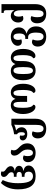

<svg xmlns="http://www.w3.org/2000/svg" viewBox="1620 -2434 1066 4347"><g transform="rotate(-90 2153.5 -260.0)"><path d="M338 13C495 13 580 -61 580 -143C580 -207 535 -247 461 -262V-266C531 -274 573 -309 573 -360C573 -412 531 -449 461 -455V-459C528 -472 565 -500 565 -551C565 -606 522 -640 487 -664C460 -683 441 -702 441 -727C441 -738 443 -746 449 -757C436 -767 419 -773 393 -773C348 -773 321 -744 321 -709C321 -668 345 -642 373 -620C403 -597 428 -575 428 -535C428 -501 409 -480 364 -480H324V-419H360C410 -419 435 -397 435 -359C435 -321 410 -299 360 -299H324V-238H357C409 -238 441 -204 441 -146C441 -87 404 -47 339 -47C211 -47 180 -200 180 -387C180 -568 216 -655 251 -732L186 -773C113 -701 40 -579 40 -387C40 -107 146 13 338 13Z M867 13C988 13 1082 -53 1082 -173C1082 -274 1029 -323 984 -368C952 -401 923 -432 923 -479C923 -498 928 -517 937 -532C924 -543 907 -549 880 -549C834 -549 804 -517 804 -472C804 -406 838 -368 872 -330C907 -291 942 -250 942 -170C942 -93 917 -48 866 -48C818 -48 793 -93 793 -166C793 -201 797 -229 809 -256C791 -267 769 -273 751 -273C696 -273 656 -228 656 -159C656 -70 719 13 867 13Z M1415 253C1553 253 1639 170 1639 11V-536H1501C1442 -504 1369 -486 1287 -474V-408C1321 -392 1334 -362 1334 -305C1334 -254 1322 -230 1294 -230C1268 -230 1256 -256 1256 -293C1256 -308 1257 -324 1261 -337C1247 -344 1230 -347 1219 -347C1171 -347 1148 -312 1148 -280C1148 -223 1201 -176 1294 -176C1386 -176 1446 -226 1446 -306C1446 -352 1421 -404 1375 -427V-430C1423 -437 1466 -450 1501 -469H1506C1502 -444 1501 -420 1501 -393V13C1501 139 1474 192 1415 192C1354 192 1331 139 1331 63C1331 10 1341 -24 1355 -52C1339 -63 1319 -70 1299 -70C1246 -70 1194 -27 1194 62C1194 173 1267 253 1415 253Z M1904 9C1940 9 1956 -10 1956 -42C1909 -58 1886 -139 1886 -269C1886 -423 1905 -488 1957 -488C2005 -488 2021 -440 2021 -330V-180H2156V-330C2156 -440 2174 -488 2222 -488C2269 -488 2291 -427 2291 -269C2291 -143 2269 -60 2225 -43C2225 -12 2238 9 2276 9C2359 9 2431 -101 2431 -269C2431 -453 2350 -549 2233 -549C2169 -549 2114 -515 2091 -447H2087C2065 -515 2010 -549 1947 -549C1823 -549 1746 -456 1746 -269C1746 -100 1825 9 1904 9Z M2729 13C2867 13 2945 -79 2945 -270V-337C2945 -446 2964 -488 3011 -488C3061 -488 3080 -420 3080 -269C3080 -144 3056 -59 3009 -44C3009 -12 3022 9 3062 9C3146 9 3220 -101 3220 -268C3220 -457 3137 -549 3021 -549C2959 -549 2903 -515 2879 -447H2875C2852 -515 2789 -549 2724 -549C2589 -549 2511 -456 2511 -269C2511 -80 2594 13 2729 13ZM2730 -48C2672 -48 2651 -113 2651 -269C2651 -424 2671 -488 2730 -488C2789 -488 2809 -428 2809 -269C2809 -117 2788 -48 2730 -48Z M3499 253C3641 253 3730 167 3730 22C3730 -111 3647 -172 3569 -189V-193C3648 -216 3707 -273 3707 -366C3707 -475 3620 -549 3496 -549C3379 -549 3291 -477 3291 -396C3291 -333 3329 -299 3379 -299C3397 -299 3417 -303 3436 -310C3427 -337 3424 -356 3424 -389C3424 -438 3446 -488 3497 -488C3546 -488 3570 -443 3570 -359C3570 -261 3535 -222 3484 -222H3446V-157H3485C3555 -157 3590 -98 3590 24C3590 138 3559 192 3499 192C3441 192 3411 138 3411 63C3411 10 3421 -24 3434 -52C3419 -63 3399 -70 3378 -70C3325 -70 3273 -26 3273 62C3273 173 3354 253 3499 253Z M4016 253C4161 253 4234 162 4234 3V-760H4035V-709H4046C4077 -709 4097 -700 4097 -654V-581C4097 -543 4097 -504 4099 -473H4095C4069 -518 4030 -549 3969 -549C3882 -549 3818 -477 3818 -385C3818 -311 3856 -265 3910 -265C3927 -265 3947 -269 3967 -277C3956 -305 3951 -337 3951 -372C3951 -434 3973 -480 4015 -480C4078 -480 4097 -403 4097 -294V36C4097 138 4074 192 4016 192C3959 192 3938 137 3938 51C3938 -15 3950 -53 3964 -81C3949 -92 3928 -98 3908 -98C3855 -98 3800 -52 3800 47C3800 173 3873 253 4016 253Z"/></g></svg>

Font: Noto Serif Georgian Condensed Bold
Style: Regular
Weight: 700
Width: 3
Designer: Monotype Design Team, Akaki Razmadze
Foundry: Google LLC
Version: Version 2.003